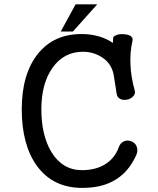

<svg xmlns="http://www.w3.org/2000/svg" viewBox="-20 -872 748 909"><path d="M542 -173.8Q521.5 -119.1 473.6 -91.8Q429.7 -66.4 368.2 -66.4Q275.4 -66.4 222.7 -153.3Q175.8 -232.4 175.8 -354.5Q175.8 -476.6 228.5 -550.8Q282.2 -627 373 -627Q419.9 -627 460 -602.5Q508.8 -572.3 518.6 -515.6L532.2 -428.7Q534.2 -411.1 549.8 -403.3Q564.5 -396.5 582 -400.4Q600.6 -404.3 610.4 -416Q622.1 -427.7 618.2 -442.4Q599.6 -507.8 597.7 -567.4Q594.7 -625 607.4 -679.7Q610.4 -693.4 597.7 -702.1Q585.9 -709 565.4 -710Q546.9 -711.9 532.2 -706.1Q515.6 -701.2 515.6 -690.4L514.6 -668.9Q482.4 -690.4 446.3 -700.2Q409.2 -710.9 366.2 -710.9Q235.4 -710.9 160.2 -618.2Q83 -522.5 83 -354.5Q83 -185.5 155.3 -85.9Q231.4 17.6 369.1 17.6Q454.1 17.6 511.7 -12.7Q585.9 -49.8 626 -139.6Q634.8 -162.1 626 -180.7Q619.1 -196.3 601.6 -203.1Q583 -210 567.4 -203.1Q548.8 -195.3 542 -173.8ZM440.4 -851.6H337.9L267.6 -722.7H325.2Z"/></svg>

Font: Gungsuh
Style: Regular
Weight: 400
Version: Version 2.21